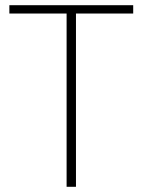

<svg xmlns="http://www.w3.org/2000/svg" viewBox="-20 -718 548 738"><path d="M272 -666V0H236V-666H16V-698H492V-666Z"/></svg>

Font: IBM Plex Sans Cond ExtLt
Style: Regular
Weight: 200
Width: 3
Designer: Mike Abbink, Paul van der Laan, Pieter van Rosmalen
Foundry: Bold Monday
Version: Version 1.3